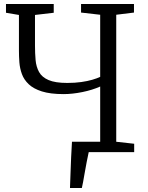

<svg xmlns="http://www.w3.org/2000/svg" viewBox="-20 -763 741 963"><path d="M331 180Q332.5 141.5 333.8 103Q335 64.5 336.8 25.5Q338.5 -13.5 341 -52H482.5V-329Q443.5 -311.5 393 -301.2Q342.5 -291 299 -291Q232.5 -291 190 -304.5Q147.5 -318 123.8 -340.8Q100 -363.5 89.8 -391.8Q79.5 -420 77.2 -450.2Q75 -480.5 75 -508V-688L10 -699V-743H249.5V-699L155.5 -688V-535Q155.5 -496 158.5 -462Q161.5 -428 175.8 -402Q190 -376 223.5 -361.5Q257 -347 317.5 -347Q356 -347 387.5 -351.5Q419 -356 443 -363Q467 -370 482.5 -377.5V-689L386.5 -700V-743H652V-700L563 -689V-52L653 -42V0H425Q420 21.5 415 48.5Q410 75.5 405.2 102Q400.5 128.5 396.8 149.5Q393 170.5 390.5 180Z"/></svg>

Font: Merriweather Light
Style: Regular
Weight: 300
Designer: Eben Sorkin
Foundry: Eben Sorkin
Version: Version 2.100